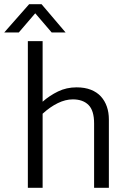

<svg xmlns="http://www.w3.org/2000/svg" viewBox="-63 -890 604 910"><path d="M139 0H69V-695H139V-408Q172 -437 212 -456.5Q252 -476 300 -476Q339 -476 368 -464.5Q397 -453 415.5 -432.5Q434 -412 443.5 -384.5Q453 -357 453 -324V0H383V-305Q383 -366 356.5 -392.5Q330 -419 282 -419Q247 -419 210.5 -401Q174 -383 139 -351ZM248 -736H182L104 -827L26 -736H-43L75 -870H134Z"/></svg>

Font: Mukta Light
Style: Regular
Weight: 300
Designer: Girish Dalvi and Yashodeep Gholap
Foundry: Ek Type
Version: Version 2.538;PS 1.002;hotconv 16.6.51;makeotf.lib2.5.65220;